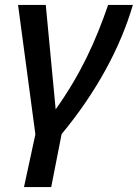

<svg xmlns="http://www.w3.org/2000/svg" viewBox="-20 -543 557 776"><path d="M77 213H187L229 -1C369 -170 466 -349 517 -523H417C367 -378 308 -246 205 -101L165 -523H53L123 0Z"/></svg>

Font: FIGSv2-sans-serif SmBold Italic
Style: Regular
Weight: 600
Italic angle: -12°
Designer: Matt McInerney, Pablo Impallari, Rodrigo Fuenzalida
Foundry: Matt McInerney, Pablo Impallari, Rodrigo Fuenzalida
Version: Version 4.020;hotconv 1.0.109;makeotfexe 2.5.65596